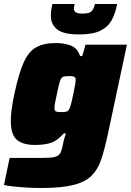

<svg xmlns="http://www.w3.org/2000/svg" viewBox="-40 -733 654 959"><path d="M167 206Q117 206 64.5 202Q12 198 -20 191L8 56H139Q184 56 209 54.5Q234 53 246.5 46Q259 39 265 23.5Q271 8 276 -20Q278 -32 282 -43.5Q286 -55 289 -67H279Q245 -29 213 -19Q181 -9 134 -9Q75 -9 44.5 -34.5Q14 -60 14 -130Q14 -181 32 -265Q54 -367 78.5 -421.5Q103 -476 141 -497Q179 -518 239 -518Q279 -518 312.5 -506Q346 -494 360 -453H371L387 -510H594L497 -55Q482 14 465.5 63.5Q449 113 417.5 144.5Q386 176 326.5 191Q267 206 167 206ZM267 -173Q287 -173 295.5 -177Q304 -181 310 -198Q314 -209 318.5 -228.5Q323 -248 327.5 -269.5Q332 -291 335 -308.5Q338 -326 338 -333Q338 -347 330 -350Q322 -353 305 -353Q284 -353 274.5 -349Q265 -345 259 -326Q253 -307 244 -263Q238 -236 235 -219.5Q232 -203 232 -193Q232 -179 240 -176Q248 -173 267 -173ZM355 -561Q276 -561 245 -586.5Q214 -612 214 -655Q214 -669 216 -683Q218 -697 222 -713H333Q332 -707 330.5 -701Q329 -695 329 -690Q329 -679 338 -672Q347 -665 372 -665Q410 -665 420 -679.5Q430 -694 434 -713H545Q537 -669 519 -634.5Q501 -600 463 -580.5Q425 -561 355 -561Z"/></svg>

Font: Saira Black
Style: Italic
Weight: 900
Italic angle: -12°
Designer: Hector Gatti with collaboration of the Omnibus-Type team
Foundry: Omnibus-Type
Version: Version 1.100; ttfautohint (v1.8.3)